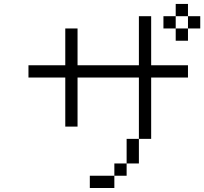

<svg xmlns="http://www.w3.org/2000/svg" viewBox="-20 -895 1040 978"><path d="M937.5 -500V-562.5H750Q750 -562.5 750 -812.5H687.5Q687.5 -812.5 687.5 -562.5H375V-750H312.5V-562.5H125V-500H312.5Q312.5 -500 312.5 -250H375Q375 -250 375 -500H687.5V-187.5H625Q625 -187.5 625 -62.5H562.5V0H437.5V62.5H562.5V0H625V-62.5H687.5Q687.5 -62.5 687.5 -187.5H750V-500ZM1000 -750V-812.5H937.5V-750H875V-687.5H937.5V-750ZM875 -750V-812.5H812.5V-750ZM875 -812.5H937.5V-875H875Z"/></svg>

Font: UnifontExMono
Style: Regular
Weight: 500
Version: Version 15.0.06